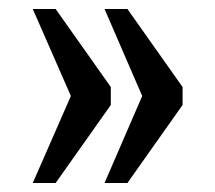

<svg xmlns="http://www.w3.org/2000/svg" viewBox="-20 -484 480 428"><path d="M213 -76H264L387 -250V-290L264 -464H213L297 -270ZM53 -76H104L227 -250V-290L104 -464H53L138 -270Z"/></svg>

Font: Noto Serif Lao ExtraCondensed SemiBold
Style: Regular
Weight: 600
Width: 2
Designer: Monotype Design Team
Foundry: Monotype Imaging Inc.
Version: Version 2.003